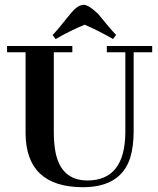

<svg xmlns="http://www.w3.org/2000/svg" viewBox="-20 -780 667 810"><path d="M9.8 -559.6H87.9V-216.8Q89.8 8.8 329.1 9.8Q489.3 9.8 529.3 -114.3Q543.9 -162.1 543.9 -228.5V-559.6H622.1V-585.9H430.7V-559.6H508.8V-222.7Q507.8 -19.5 349.6 -18.6Q239.3 -18.6 214.8 -134.8Q207 -172.9 207 -223.6V-559.6H285.2V-585.9H9.8ZM457 -615.2 469.7 -632.8Q449.2 -653.3 393.6 -721.7Q357.4 -756.8 335 -759.8Q308.6 -759.8 281.2 -726.6Q275.4 -719.7 261.7 -703.1Q227.5 -659.2 202.1 -631.8L214.8 -615.2Q269.5 -647.5 336.9 -675.8Q394.5 -651.4 457 -615.2Z"/></svg>

Font: Abhaya Libre
Style: Bold
Weight: 700
Designer: Pushpananda Ekanayake, Sol Matas, Pathum Egodawatta
Foundry: Mooniak
Version: Version 1.050 ; ttfautohint (v1.6)